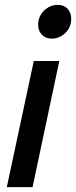

<svg xmlns="http://www.w3.org/2000/svg" viewBox="-20 -770 313 790"><path d="M137 -667Q137 -703 161.5 -726.5Q186 -750 217 -750Q243 -750 258 -734Q273 -718 273 -693Q273 -657 248.5 -634Q224 -611 193 -611Q168 -611 152.5 -627Q137 -643 137 -667ZM8 0 119 -519H224L114 0Z"/></svg>

Font: Radio Canada Condensed Medium
Style: Italic
Weight: 500
Width: 3
Italic angle: -12°
Designer: Charles Daoud, Etienne Aubert Bonn, Alexandre Saumier Demers, Jacques Le Bailly
Foundry: Radio-Canada
Version: Version 2.104; ttfautohint (v1.8.4.7-5d5b);gftools[0.9.28.de